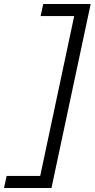

<svg xmlns="http://www.w3.org/2000/svg" viewBox="-69 -720 471 955"><path d="M382 -700 187 215H-49L-36 155H131L300 -640H133L146 -700Z"/></svg>

Font: Red Hat Text
Style: Italic
Weight: 300
Italic angle: -12°
Designer: Pentagram, MCKL
Foundry: Pentagram, MCKL
Version: Version 1.023